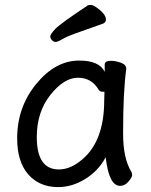

<svg xmlns="http://www.w3.org/2000/svg" viewBox="-20 -739 615 783"><path d="M220 -48Q262 -48 303 -79Q405 -153 405 -330L406 -365H397Q388 -365 383 -372Q354 -422 298 -422Q241 -422 185.5 -352Q130 -282 130 -180Q130 -48 220 -48ZM217 24Q141 24 95.5 -27.5Q50 -79 50 -175Q50 -302 128 -397Q206 -492 303 -492Q385 -492 407 -446V-475Q407 -491 432 -491Q452 -491 473.5 -483Q495 -475 495 -458Q482 -368 482 -195Q482 -92 516 -38Q519 -32 519 -25Q519 -16 504 1.5Q489 19 470 19Q424 19 411 -98Q383 -44 329 -10Q275 24 217 24ZM185 -591Q185 -599 205 -620.5Q225 -642 338 -717Q342 -719 350 -719Q359 -719 373 -709Q412 -682 412 -659Q412 -648 401 -643Q352 -625 304 -608.5Q256 -592 235.5 -580Q215 -568 207 -568Q199 -568 192 -575Q185 -582 185 -591Z"/></svg>

Font: LXGW WenKai Medium
Style: Regular
Weight: 500
Designer: LXGW / Fontworks Inc.
Foundry: LXGW / Fontworks Inc.
Version: Version 1.501; October 10, 2024